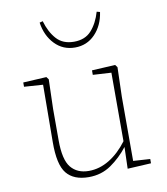

<svg xmlns="http://www.w3.org/2000/svg" viewBox="-83 -800 770 883"><g transform="rotate(-10 302.0 -358.5)"><path d="M261 13Q191 13 157.5 -28Q124 -69 125 -175L127 -442L39 -448V-468L148 -474L157 -462L153 -324V-178Q153 -87 182.5 -51Q212 -15 266 -15Q316 -15 362 -43Q408 -71 446 -122V-442L360 -447V-468L469 -474L478 -462L474 -324V-25L553 -20V0L443 6L446 -95Q411 -50 365.5 -18.5Q320 13 261 13ZM161 -726 176 -730Q191 -678 220.5 -645Q250 -612 302 -612Q354 -612 383.5 -645Q413 -678 428 -730L443 -726Q434 -664 396 -624.5Q358 -585 302 -585Q246 -585 208 -624.5Q170 -664 161 -726Z"/></g></svg>

Font: Source Serif Pro ExtraLight
Style: Regular
Weight: 200
Designer: Frank Grießhammer
Foundry: Adobe Systems Incorporated
Version: Version 3.001;hotconv 1.0.111;makeotfexe 2.5.65597